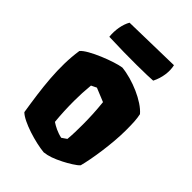

<svg xmlns="http://www.w3.org/2000/svg" viewBox="-232 -884 993 993"><g transform="rotate(45 264.5 -387.5)"><path d="M61.5 -66.4C97.2 -30.8 214.4 3.9 279.3 9.8C311 6.3 340.3 -4.4 381.8 -25.4C409.7 -39.6 449.7 -63.5 461.9 -78.1C478.5 -138.7 499.5 -273.4 499.5 -370.6C499.5 -425.3 498 -452.6 491.7 -481.9C448.7 -533.2 338.4 -580.1 256.8 -587.9C207 -581.1 67.9 -527.3 39.1 -491.2C18.6 -356.4 38.1 -215.3 61.5 -66.4ZM209 -142.6C204.1 -191.9 202.1 -241.2 202.1 -289.6C202.1 -329.1 204.1 -368.2 208 -407.2L237.3 -421.4L312.5 -390.6C318.4 -334.5 320.8 -283.7 320.8 -234.4C320.8 -197.8 320.3 -161.6 316.9 -126L290 -107.4C255.9 -114.7 229 -129.4 209 -142.6ZM96.7 -652.8C250 -647 383.3 -649.9 417.5 -652.8C439.5 -695.8 446.3 -746.1 437 -785.2L119.1 -778.3C100.6 -746.6 91.8 -698.7 96.7 -652.8Z"/></g></svg>

Font: Fruktur
Style: Regular
Weight: 400
Designer: Viktoriya Grabowska
Foundry: Viktoriya Grabowska
Version: Version 1.002